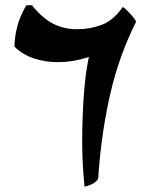

<svg xmlns="http://www.w3.org/2000/svg" viewBox="-20 -694 572 729"><path d="M415 -610 497 -612Q432 -482 399.5 -341Q367 -200 355 -47Q354 -40 354 -32Q354 -24 353 -16Q346 -3 330.5 4.5Q315 12 301 15Q297 -23 294.5 -68Q292 -113 292 -153Q292 -257 300 -355Q308 -453 333 -541ZM101 -674Q143 -623 183.5 -603Q224 -583 274 -583Q320 -583 364.5 -599Q409 -615 446 -667Q449 -667 459.5 -657Q470 -647 481 -634.5Q492 -622 497 -612Q464 -562 415 -527.5Q366 -493 310.5 -475.5Q255 -458 200 -458Q151 -458 108 -472.5Q65 -487 35 -517Q35 -551 45 -591.5Q55 -632 80 -674Z"/></svg>

Font: Ruwudu
Style: Bold
Weight: 700
Designer: Becca Hirsbrunner Spalinger
Foundry: SIL International
Version: Version 3.000